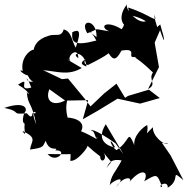

<svg xmlns="http://www.w3.org/2000/svg" viewBox="-84 -826 875 895"><path d="M454 -158C419 -183 351 -228 339 -218C359 -215 352 -200 373 -166C357 -191 377 -190 366 -179C381 -167 339 -197 294 -214C323 -269 238 -281 223 -277C249 -252 211 -297 231 -364C164 -323 124 -355 146 -410L220 -357L327 -359L302 -270L372 -310L464 -366L569 -343L661 -369L610 -408L513 -379L499 -370L459 -436L401 -390L338 -330L309 -368L233 -460L205 -457L117 -499C185 -493 234 -472 297 -509C228 -549 212 -559 245 -541C222 -561 281 -615 281 -555C242 -580 311 -594 319 -516C257 -537 351 -557 328 -573C304 -541 304 -527 326 -523C425 -572 450 -594 414 -590C435 -561 448 -525 482 -590C566 -605 499 -551 548 -561C542 -554 555 -560 629 -488C605 -455 651 -434 606 -411L657 -513L637 -627L662 -685C686 -613 688 -629 663 -712C630 -689 652 -677 652 -679C660 -678 638 -719 635 -758C655 -710 618 -758 513 -791C525 -732 526 -769 596 -727C560 -713 498 -781 508 -806C449 -730 513 -691 496 -718C486 -672 447 -677 492 -684C412 -738 374 -702 425 -680C336 -694 389 -694 323 -671C282 -739 369 -740 366 -653C286 -712 329 -708 365 -637C258 -609 249 -630 253 -676C281 -689 299 -689 269 -604C250 -634 251 -679 213 -689C198 -636 155 -692 109 -633C179 -616 185 -660 159 -661C135 -660 82 -643 73 -594C56 -595 10 -555 22 -495C-7 -509 30 -471 54 -474C31 -525 95 -522 44 -526C29 -489 59 -441 73 -448C34 -429 30 -502 62 -418C-10 -396 66 -476 0 -431C63 -395 52 -373 41 -398C45 -333 64 -354 85 -246C46 -342 108 -289 68 -299C64 -266 47 -293 41 -298C-41 -291 24 -305 -64 -323C35 -357 48 -317 29 -299C2 -217 72 -255 44 -276C12 -247 49 -171 20 -216C94 -182 61 -169 56 -129C125 -138 114 -144 129 -170C147 -111 193 -146 174 -125C237 -128 177 -60 138 -108C288 -105 281 -107 283 -133C231 -131 250 -102 243 -77C272 -68 331 -143 323 -147C373 -105 320 -146 383 -97C384 -58 422 -85 397 -117C446 -52 439 -86 409 -37C419 -47 420 -91 483 -78C450 -16 435 -14 427 41C427 22 519 -21 457 46C494 -10 540 0 517 25C577 -48 612 -26 588 19C648 -15 647 -20 672 46C643 43 700 10 698 49C763 11 705 -42 771 14L711 -102L671 -160L700 -156C681 -146 625 -194 629 -233C581 -188 611 -201 602 -243C586 -236 537 -195 542 -150C508 -227 526 -170 459 -126C429 -147 420 -199 453 -139C438 -140 354 -160 409 -247L491 -108Z"/></svg>

Font: Hussar Lance
Style: Regular
Weight: 700
Foundry: Cannot Into Space Fonts, PlusOne Fonts
Version: Version 2.27